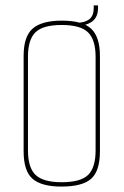

<svg xmlns="http://www.w3.org/2000/svg" viewBox="-20 -675 455 707"><path d="M206 12Q133 12 100 -16.5Q67 -45 67 -118V-469Q67 -541 100.5 -570Q134 -599 208 -599Q285 -599 316.5 -568.5Q348 -538 348 -469V-118Q348 -46 316 -17Q284 12 206 12ZM207 -4Q277 -4 304.5 -31Q332 -58 332 -121V-466Q332 -528 304.5 -555.5Q277 -583 207 -583Q138 -583 110.5 -556Q83 -529 83 -466V-121Q83 -57 111.5 -30.5Q140 -4 207 -4ZM263 -580 261 -591Q291 -591 308 -603.5Q325 -616 325 -645V-655H341V-646Q341 -612 319.5 -596Q298 -580 263 -580Z"/></svg>

Font: Alumni Sans Pinstripe
Style: Regular
Weight: 400
Designer: Robert E. Leuschke
Foundry: Robert E. Leuschke
Version: Version 1.010; ttfautohint (v1.8.4.7-5d5b)